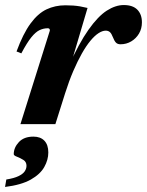

<svg xmlns="http://www.w3.org/2000/svg" viewBox="-46 -492 582 761"><path d="M151.5 -370.5Q152 -375 150 -377.5Q148 -380 143.5 -380Q127 -380 111.2 -372.8Q95.5 -365.5 78.2 -344.2Q61 -323 38.5 -280.5L19.5 -288Q45.5 -358.5 74.8 -398.5Q104 -438.5 138.2 -454.8Q172.5 -471 213 -471Q230.5 -471 244 -470Q257.5 -469 271 -466.8Q284.5 -464.5 301 -460.5L228.5 -216L225.5 -228Q267 -321 304.8 -374.2Q342.5 -427.5 377.2 -449.8Q412 -472 444.5 -472Q480.5 -472 498.5 -453.5Q516.5 -435 516.5 -403.5Q516.5 -378.5 505 -359Q493.5 -339.5 474.2 -328Q455 -316.5 431.5 -316.5Q420 -316.5 413.5 -323.2Q407 -330 401.5 -344.5Q396 -359 389.5 -364.8Q383 -370.5 373 -370.5Q360 -370.5 344.5 -360.5Q329 -350.5 312.2 -330.2Q295.5 -310 278.5 -280Q261.5 -250 244.5 -210.5Q227.5 -171 212 -122L173.5 0H35ZM8.5 119Q8.5 93 28.8 71.2Q49 49.5 86.5 49.5Q114.5 49.5 130 65.8Q145.5 82 145.5 112.5Q145.5 141.5 129.5 170Q113.5 198.5 76 219.8Q38.5 241 -26 249L-21 219.5Q10 214.5 27.5 206Q45 197.5 52 187Q59 176.5 59 165Q59 149.5 46.5 141.8Q34 134 21.2 129.2Q8.5 124.5 8.5 119Z"/></svg>

Font: Newsreader 36pt
Style: Bold Italic
Weight: 700
Italic angle: -17°
Designer: Hugues Gentile
Foundry: Production Type
Version: Version 1.003